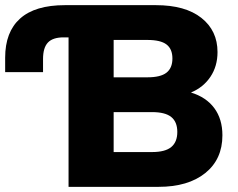

<svg xmlns="http://www.w3.org/2000/svg" viewBox="-20 -725 923 745"><path d="M246 0V-580H227Q185 -580 166 -560Q147 -540 147 -496V-445H0V-501Q0 -601 58 -653Q116 -705 232 -705H585Q699 -705 761.5 -655.5Q824 -606 824 -523Q824 -468 796.5 -427Q769 -386 721 -366Q780 -348 811.5 -305.5Q843 -263 843 -200Q843 -107 776.5 -53.5Q710 0 595 0ZM421 -425H552Q603 -425 626 -443Q649 -461 649 -498Q649 -535 626 -552.5Q603 -570 552 -570H421ZM421 -135H570Q621 -135 644.5 -154.5Q668 -174 668 -213Q668 -252 644.5 -271Q621 -290 570 -290H421Z"/></svg>

Font: Nunito Sans Black
Style: Regular
Weight: 900
Designer: Vernon Adams
Foundry: Vernon Adams
Version: Version 3.006; ttfautohint (v1.8.3)